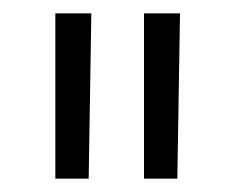

<svg xmlns="http://www.w3.org/2000/svg" viewBox="-20 -740 356 288"><path d="M246 -472Q247 -535 248 -596Q249 -657 250 -720H196V-472ZM113 -472Q114 -535 115 -596Q116 -657 117 -720H63V-472Z"/></svg>

Font: Josefin Slab Medium
Style: Regular
Weight: 500
Designer: Santiago Orozco
Foundry: Typemade
Version: Version 2.000